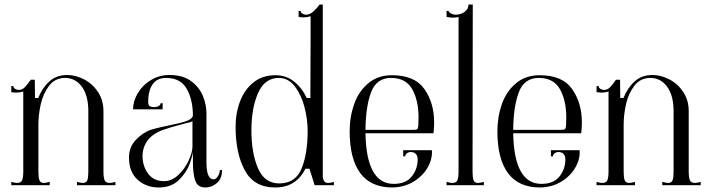

<svg xmlns="http://www.w3.org/2000/svg" viewBox="-20 -820 3142 850"><path d="M466 -10Q474 -10 491 -15V0H321V-15Q338 -10 346 -10Q362 -10 366.5 -22Q371 -34 371 -60V-328Q371 -397 342.5 -436Q314 -475 268 -475Q224 -475 197.5 -440.5Q171 -406 160.5 -359Q150 -312 150 -269V-60Q150 -34 154.5 -22Q159 -10 175 -10Q183 -10 200 -15V0H30V-15Q47 -10 55 -10Q73 -10 78 -22.5Q83 -35 83 -60V-415Q68 -410 51 -410Q44 -410 30 -412V-439H39Q39 -432 46.5 -427Q54 -422 64 -422Q78 -422 89 -433Q100 -444 116 -467H134L135 -386H149Q167 -431 198.5 -459.5Q230 -488 277 -488Q315 -488 352.5 -468.5Q390 -449 414 -412.5Q438 -376 438 -328V-60Q438 -35 443 -22.5Q448 -10 466 -10Z M551 -123Q551 -169 582 -201.5Q613 -234 650 -246Q669 -252 694.5 -257.5Q720 -263 729 -265Q779 -275 804 -283.5Q829 -292 834 -307Q834 -379 806.5 -427Q779 -475 715 -475Q675 -475 655.5 -446.5Q636 -418 636 -370Q636 -357 641 -351.5Q646 -346 664 -346Q675 -346 683 -351Q691 -356 691 -363H700V-336H569Q569 -372 590 -407.5Q611 -443 648 -465.5Q685 -488 730 -488Q790 -488 826.5 -460.5Q863 -433 878.5 -394.5Q894 -356 894 -318V-101Q894 -26 926 -26Q936 -26 944.5 -39.5Q953 -53 953 -67H963Q963 -30 940.5 -10Q918 10 889 10Q855 10 844.5 -20Q834 -50 834 -104V-150Q834 -136 820.5 -97Q807 -58 773 -24Q739 10 683 10Q627 10 589 -24.5Q551 -59 551 -123ZM832 -171V-285Q832 -282 822 -279Q812 -276 797 -273Q732 -256 702 -245Q655 -228 633 -197.5Q611 -167 611 -129Q611 -85 635.5 -51.5Q660 -18 706 -18Q740 -18 769 -45Q798 -72 815 -109Q832 -146 832 -171Z M1023 -258Q1023 -320 1043 -372Q1063 -424 1102.5 -455.5Q1142 -487 1199 -487Q1247 -487 1282 -459Q1317 -431 1338 -386H1354L1355 -647V-748Q1340 -743 1323 -743Q1316 -743 1302 -745V-772H1311Q1311 -765 1318.5 -760Q1326 -755 1336 -755Q1351 -755 1366.5 -768.5Q1382 -782 1395 -800H1409V-39Q1411 -10 1432 -10Q1444 -10 1458 -15V0H1373L1350 -73H1332Q1291 10 1198 10Q1105 10 1064 -65.5Q1023 -141 1023 -258ZM1342 -242Q1342 -290 1328.5 -344Q1315 -398 1286 -436.5Q1257 -475 1214 -475Q1152 -475 1122.5 -408Q1093 -341 1093 -243Q1093 -143 1122 -75.5Q1151 -8 1216 -8Q1288 -8 1315 -73.5Q1342 -139 1342 -242Z M1528 -239Q1528 -303 1548 -359.5Q1568 -416 1610.5 -451.5Q1653 -487 1715 -487Q1816 -487 1859 -425.5Q1902 -364 1902 -278Q1902 -263 1900 -239L1899 -230H1598Q1602 -6 1723 -6Q1777 -6 1803 -39Q1829 -72 1829 -114Q1829 -131 1820.5 -139Q1812 -147 1799 -147Q1789 -147 1781.5 -141.5Q1774 -136 1774 -128H1765V-155H1892Q1895 -117 1873.5 -79Q1852 -41 1811 -16Q1770 9 1717 10Q1622 10 1575 -53.5Q1528 -117 1528 -239ZM1832 -266Q1833 -277 1833 -299Q1833 -375 1805 -425Q1777 -475 1711 -475Q1647 -475 1623 -412Q1599 -349 1598 -245H1806Q1824 -245 1827.5 -248.5Q1831 -252 1832 -266Z M1982 -10Q2000 -10 2005 -22.5Q2010 -35 2010 -60V-745Q2000 -742 1987 -742Q1973 -742 1957 -745V-772H1966Q1966 -766 1976.5 -760.5Q1987 -755 1997 -755Q2020 -755 2037 -767.5Q2054 -780 2054 -800H2073L2072 -60Q2072 -34 2076.5 -22Q2081 -10 2097 -10Q2105 -10 2122 -15V0H1957V-15Q1974 -10 1982 -10Z M2182 -239Q2182 -303 2202 -359.5Q2222 -416 2264.5 -451.5Q2307 -487 2369 -487Q2470 -487 2513 -425.5Q2556 -364 2556 -278Q2556 -263 2554 -239L2553 -230H2252Q2256 -6 2377 -6Q2431 -6 2457 -39Q2483 -72 2483 -114Q2483 -131 2474.5 -139Q2466 -147 2453 -147Q2443 -147 2435.5 -141.5Q2428 -136 2428 -128H2419V-155H2546Q2549 -117 2527.5 -79Q2506 -41 2465 -16Q2424 9 2371 10Q2276 10 2229 -53.5Q2182 -117 2182 -239ZM2486 -266Q2487 -277 2487 -299Q2487 -375 2459 -425Q2431 -475 2365 -475Q2301 -475 2277 -412Q2253 -349 2252 -245H2460Q2478 -245 2481.5 -248.5Q2485 -252 2486 -266Z M3057 -10Q3065 -10 3082 -15V0H2912V-15Q2929 -10 2937 -10Q2953 -10 2957.5 -22Q2962 -34 2962 -60V-328Q2962 -397 2933.5 -436Q2905 -475 2859 -475Q2815 -475 2788.5 -440.5Q2762 -406 2751.5 -359Q2741 -312 2741 -269V-60Q2741 -34 2745.5 -22Q2750 -10 2766 -10Q2774 -10 2791 -15V0H2621V-15Q2638 -10 2646 -10Q2664 -10 2669 -22.5Q2674 -35 2674 -60V-415Q2659 -410 2642 -410Q2635 -410 2621 -412V-439H2630Q2630 -432 2637.5 -427Q2645 -422 2655 -422Q2669 -422 2680 -433Q2691 -444 2707 -467H2725L2726 -386H2740Q2758 -431 2789.5 -459.5Q2821 -488 2868 -488Q2906 -488 2943.5 -468.5Q2981 -449 3005 -412.5Q3029 -376 3029 -328V-60Q3029 -35 3034 -22.5Q3039 -10 3057 -10Z"/></svg>

Font: Viaoda Libre
Style: Regular
Weight: 400
Designer: Gydient
Version: Version 2.000